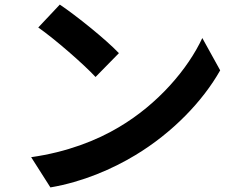

<svg xmlns="http://www.w3.org/2000/svg" viewBox="-20 -780 1040 838"><path d="M241 -760 147 -660C220 -609 345 -500 397 -444L499 -548C441 -609 311 -713 241 -760ZM116 -94 200 38C341 14 470 -42 571 -103C732 -200 865 -338 941 -473L863 -614C800 -479 670 -326 499 -225C402 -167 272 -116 116 -94Z"/></svg>

Font: Source Han Sans JP
Style: Bold
Weight: 700
Designer: Ryoko NISHIZUKA 西塚涼子 (kana, bopomofo & ideographs); Paul D. Hunt (Latin, Greek & Cyrillic); Sandoll Communications 산돌커뮤니
Foundry: Adobe
Version: Version 2.002;hotconv 1.0.116;makeotfexe 2.5.65601